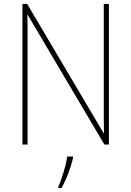

<svg xmlns="http://www.w3.org/2000/svg" viewBox="-20 -785 667 975"><path d="M533 -51H510L121 -709H119Q120 -674 120 -642Q120 -610 120 -570V-51H94V-765H118L506 -109H508Q507 -146 507 -183.5Q507 -221 507 -251V-765H533ZM351 17Q342 55 327 95Q312 135 292 170H276V163Q284 146 293.5 118Q303 90 311 60.5Q319 31 321 10H351Z"/></svg>

Font: Noto Sans Tamil UI SemiCondensed Thin
Style: Regular
Weight: 100
Width: 4
Designer: Jelle Bosma - Monotype Design Team
Foundry: Monotype Imaging Inc.
Version: Version 2.004; ttfautohint (v1.8.4.7-5d5b)